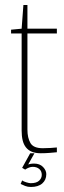

<svg xmlns="http://www.w3.org/2000/svg" viewBox="-20 -609 256 763"><path d="M142 0Q121 0 106.5 -6Q92 -12 83 -23.5Q74 -35 70 -51.5Q66 -68 66 -90V-476H24V-491L66 -495L73 -589H89V-495H206V-476H89V-94Q89 -61 101 -40.5Q113 -20 150 -20Q165 -20 180.5 -21Q196 -22 206 -23V-4Q195 -3 178 -1.5Q161 0 142 0ZM103 134Q90 134 80 130Q70 126 62 122L68 108Q73 112 84.5 115.5Q96 119 102 119Q125 119 135.5 109Q146 99 146 86Q146 71 136 62.5Q126 54 110 54Q103 54 95 57Q87 60 80 65L68 58L100 0H117L89 50L84 49Q91 44 99.5 42.5Q108 41 115 41Q138 41 151 54.5Q164 68 164 83Q164 106 148 120Q132 134 103 134Z"/></svg>

Font: Alumni Sans Thin Thin
Style: Regular
Weight: 250
Version: Version 1.018